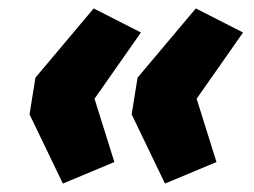

<svg xmlns="http://www.w3.org/2000/svg" viewBox="-20 -495 603 455"><path d="M129 -60 50 -224 64 -311 202 -475 314 -418 204 -261 251 -111ZM371 -60 292 -224 306 -311 444 -475 556 -418 446 -261 493 -111Z"/></svg>

Font: Nunito Sans 11pt Black
Style: Italic
Weight: 900
Italic angle: -9°
Version: Version 3.101;gftools[0.9.27]